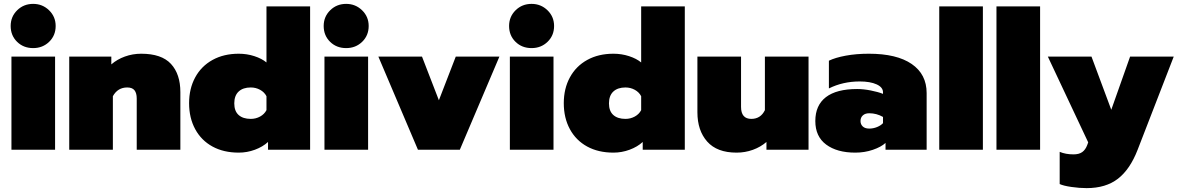

<svg xmlns="http://www.w3.org/2000/svg" viewBox="-20 -772 6077 990"><path d="M35 -638Q35 -686 68.5 -719Q102 -752 151 -752Q199 -752 233 -719Q267 -686 267 -638Q267 -589 233.5 -556.5Q200 -524 151 -524Q101 -524 68 -556.5Q35 -589 35 -638ZM39 -480H264V0H39Z M337 -480H554V-440Q584 -466 624 -480.5Q664 -495 708 -495Q813 -495 861.5 -442.5Q910 -390 910 -297V0H685V-264Q685 -292 673.5 -306.5Q662 -321 636 -321Q587 -321 562 -276V0H337Z M955 -240Q955 -315 986.5 -373Q1018 -431 1076 -463Q1134 -495 1211 -495Q1253 -495 1291.5 -482.5Q1330 -470 1354 -450V-739H1579V0H1362V-40Q1335 -15 1294.5 0Q1254 15 1211 15Q1133 15 1075.5 -16.5Q1018 -48 986.5 -106Q955 -164 955 -240ZM1354 -204V-276Q1343 -297 1321 -309Q1299 -321 1273 -321Q1233 -321 1210.5 -300Q1188 -279 1188 -239Q1188 -199 1210.5 -179Q1233 -159 1273 -159Q1299 -159 1321 -171Q1343 -183 1354 -204Z M1649 -638Q1649 -686 1682.5 -719Q1716 -752 1765 -752Q1813 -752 1847 -719Q1881 -686 1881 -638Q1881 -589 1847.5 -556.5Q1814 -524 1765 -524Q1715 -524 1682 -556.5Q1649 -589 1649 -638ZM1653 -480H1878V0H1653Z M1931 -480H2156L2243 -255L2330 -480H2555L2351 0H2135Z M2605 -638Q2605 -686 2638.5 -719Q2672 -752 2721 -752Q2769 -752 2803 -719Q2837 -686 2837 -638Q2837 -589 2803.5 -556.5Q2770 -524 2721 -524Q2671 -524 2638 -556.5Q2605 -589 2605 -638ZM2609 -480H2834V0H2609Z M2887 -240Q2887 -315 2918.5 -373Q2950 -431 3008 -463Q3066 -495 3143 -495Q3185 -495 3223.5 -482.5Q3262 -470 3286 -450V-739H3511V0H3294V-40Q3267 -15 3226.5 0Q3186 15 3143 15Q3065 15 3007.5 -16.5Q2950 -48 2918.5 -106Q2887 -164 2887 -240ZM3286 -204V-276Q3275 -297 3253 -309Q3231 -321 3205 -321Q3165 -321 3142.5 -300Q3120 -279 3120 -239Q3120 -199 3142.5 -179Q3165 -159 3205 -159Q3231 -159 3253 -171Q3275 -183 3286 -204Z M3576 -193V-480H3801V-221Q3801 -159 3854 -159Q3902 -159 3924 -204V-480H4149V0H3932V-40Q3902 -14 3862 0.5Q3822 15 3778 15Q3677 15 3626.5 -42Q3576 -99 3576 -193Z M4184 -148Q4184 -229 4238.5 -271Q4293 -313 4400 -313Q4432 -313 4470 -305.5Q4508 -298 4533 -288V-296Q4533 -322 4500 -337Q4467 -352 4413 -352Q4326 -352 4254 -316V-459Q4287 -475 4341 -485Q4395 -495 4460 -495Q4604 -495 4681 -442Q4758 -389 4758 -292V0H4546V-35Q4523 -14 4480.5 0.5Q4438 15 4390 15Q4296 15 4240 -26.5Q4184 -68 4184 -148ZM4533 -137V-169Q4500 -188 4462 -188Q4441 -188 4429 -177Q4417 -166 4417 -148Q4417 -131 4428.5 -120Q4440 -109 4462 -109Q4483 -109 4502.5 -117Q4522 -125 4533 -137Z M4823 -739H5048V0H4823Z M5118 -739H5343V0H5118Z M5444 177V11Q5475 24 5515 24Q5544 24 5560.5 12Q5577 0 5586 -24L5591 -38L5383 -480H5608L5710 -206L5807 -480H6032L5846 0Q5807 101 5744.5 149.5Q5682 198 5583 198Q5546 198 5504.5 192Q5463 186 5444 177Z"/></svg>

Font: Prompt Black
Style: Regular
Weight: 900
Designer: Katatrad Team
Foundry: CadsonDemak
Version: Version 1.001